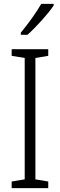

<svg xmlns="http://www.w3.org/2000/svg" viewBox="-20 -967 309 987"><path d="M256 -939V-947H192C165 -900 127 -848 87 -799V-788H121C164 -826 227 -895 256 -939ZM228 0V-34L162 -45V-669L228 -680V-714H40V-680L107 -669V-45L40 -34V0Z"/></svg>

Font: Noto Sans Thai Looped Condensed Light
Style: Regular
Weight: 300
Width: 3
Designer: Sasikarn Vongin, Ben Mitchell
Foundry: The Fontpad Ltd
Version: Version 1.001